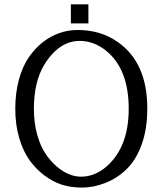

<svg xmlns="http://www.w3.org/2000/svg" viewBox="-20 -847 741 877"><path d="M49.8 0ZM303.7 -827.1H383.8V-740.2H303.7ZM66.4 -483.4Q83 -543.9 111.3 -585Q141.1 -627.9 176.8 -655.3Q248 -710 335 -710Q439.5 -710 517.6 -655.3Q652.8 -561 652.8 -351.6Q652.8 -258.8 627.9 -189Q603 -118.7 559.8 -75.9Q516.6 -33.2 461.9 -11.7Q407.2 9.8 355.2 9.8Q303.2 9.8 262.5 -3.4Q221.7 -16.6 183.1 -45.4Q144.5 -74.2 115 -115.2Q85.4 -156.2 67.6 -217Q49.8 -277.8 49.8 -350.1Q49.8 -422.4 66.4 -483.4ZM343.3 -660.2Q313 -660.2 284.7 -648.4Q256.3 -636.7 229.5 -611.3Q203.1 -585.9 181.6 -550.3Q134.8 -472.2 134.8 -350.1Q134.8 -287.1 149.4 -233.6Q164.1 -180.2 187.5 -145.5Q210.9 -110.4 239.7 -85.9Q294.4 -40 350.1 -40Q414.6 -40 469.2 -88.9Q567.9 -177.2 567.9 -350.1Q567.9 -530.8 465.8 -614.3Q409.7 -660.2 343.3 -660.2Z"/></svg>

Font: Pfennig
Style: Medium
Weight: 500
Version: Version 20120410 ; ttfautohint (v0.8)